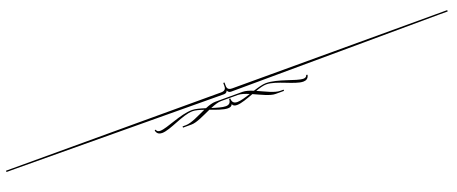

<svg xmlns="http://www.w3.org/2000/svg" viewBox="96 -1412 5925 2488"><g transform="rotate(-20 3059.0 -168.0)"><path d="M3068 -351H3051V-315C3051 -287 3051 -245 2983 -245H17V-227H139C295 -227 2845 -210 3012 -210C3040 -210 3053 -228 3058 -242H3061C3066 -228 3079 -210 3107 -210C3274 -210 5824 -227 5980 -227H6101V-245H3136C3068 -245 3068 -287 3068 -315ZM2872 -157C2831 -157 2782 -142 2729 -120C2660 -142 2595 -160 2551 -160C2385 -160 2169 -47 2072 -47C2045 -47 2026 -58 2021 -82L2005 -76C2016 -29 2045 -12 2086 -12C2202 -12 2412 -143 2551 -143C2591 -143 2644 -128 2701 -108C2598 -63 2487 -2 2407 -2H2363V15H2480C2554 15 2661 -41 2763 -86C2850 -54 2938 -21 2996 -21C3027 -21 3049 -29 3058 -53H3061C3070 -29 3092 -21 3123 -21C3181 -21 3269 -54 3356 -86C3458 -41 3565 15 3639 15H3756V-2H3712C3632 -2 3521 -63 3418 -108C3475 -128 3528 -143 3568 -143C3707 -143 3917 -12 4033 -12C4074 -12 4103 -29 4114 -76L4097 -82C4092 -58 4074 -47 4047 -47C3950 -47 3734 -160 3568 -160C3524 -160 3459 -142 3390 -120C3337 -142 3287 -157 3247 -157ZM2944 -140H3175C3218 -140 3270 -122 3325 -99C3253 -76 3185 -56 3140 -56C3096 -56 3068 -75 3068 -131H3051C3051 -75 3023 -56 2979 -56C2934 -56 2866 -76 2794 -99C2849 -122 2901 -140 2944 -140Z"/></g></svg>

Font: FoglihtenDeH04
Style: Regular
Weight: 500
Version: Version 0.68